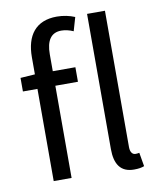

<svg xmlns="http://www.w3.org/2000/svg" viewBox="-90 -879 790 962"><g transform="rotate(-10 305.0 -398.0)"><path d="M107 -543 33 -538V-469H107V0H198V-469H313V-543H198V-629C198 -699 223 -736 275 -736C294 -736 316 -731 336 -722L356 -791C330 -802 298 -809 265 -809C157 -809 107 -740 107 -630ZM554 -65C544 -63 539 -63 534 -63C521 -63 508 -74 508 -102V-796H417V-108C417 -31 446 13 514 13C538 13 553 10 566 5Z"/></g></svg>

Font: Source Han Sans CN Regular
Style: Regular
Weight: 400
Designer: Ryoko NISHIZUKA (kana & ideographs); Paul D. Hunt (Latin, Greek & Cyrillic); Wenlong ZHANG (bopomofo); Sandoll Communica
Foundry: Adobe Systems Incorporated
Version: Version 1.004;PS 1.004;hotconv 1.0.82;makeotf.lib2.5.63406